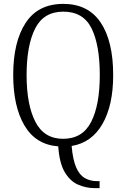

<svg xmlns="http://www.w3.org/2000/svg" viewBox="-20 -745 652 989"><path d="M466 224Q424 224 383 206.5Q342 189 314 142.5Q286 96 280 9Q164 0 106 -98.5Q48 -197 48 -359Q48 -529 112 -627Q176 -725 306 -725Q434 -725 498.5 -629Q563 -533 563 -358Q563 -202 507.5 -106Q452 -10 349 7Q355 77 372 116.5Q389 156 416.5 172Q444 188 479 188H493V224ZM305 -30Q405 -30 449.5 -117Q494 -204 494 -358Q494 -513 451.5 -599Q409 -685 306 -685Q205 -685 161 -598Q117 -511 117 -358Q117 -206 162 -118Q207 -30 305 -30Z"/></svg>

Font: Noto Serif Condensed Light
Style: Regular
Weight: 300
Width: 3
Designer: Monotype Design Team
Foundry: Monotype Imaging Inc.
Version: Version 2.013